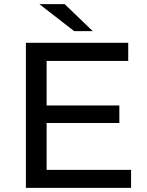

<svg xmlns="http://www.w3.org/2000/svg" viewBox="-20 -907 710 927"><path d="M105 0V-700.2H599.1V-612.8H205.1V-397.9H556.2V-313H205.1V-86.9H612.8V0ZM169.9 -887.2H292L427.7 -756.8H337.9Z"/></svg>

Font: Montserrat Medium
Style: Regular
Weight: 500
Designer: Julieta Ulanovsky
Foundry: Julieta Ulanovsky
Version: Version 7.200